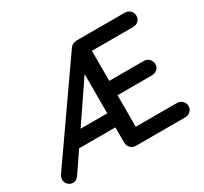

<svg xmlns="http://www.w3.org/2000/svg" viewBox="-143 -904 1183 1112"><g transform="rotate(-30 448.0 -348.0)"><path d="M190 -246H442L424 -214V-546L443 -536L89 -16Q74 4 52 4Q36 4 21.5 -8Q7 -20 5 -41Q5 -58 16 -75L437 -678Q447 -691 459 -695.5Q471 -700 484 -700H803Q824 -700 838.5 -686Q853 -672 853 -651Q853 -630 838.5 -617Q824 -604 803 -604H518L528 -613V-386L519 -403H758Q779 -403 793.5 -389Q808 -375 808 -354Q808 -333 793.5 -320Q779 -307 758 -307H518L528 -320V-74L519 -96H803Q824 -96 838.5 -81.5Q853 -67 853 -48Q853 -27 838.5 -13.5Q824 0 803 0H475Q453 0 438.5 -14.5Q424 -29 424 -51V-165L447 -152H136Z"/></g></svg>

Font: Quicksand SemiBold
Style: Regular
Weight: 600
Designer: Andrew Paglinawan
Foundry: Andrew Paglinawan
Version: Version 3.004